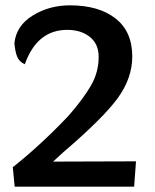

<svg xmlns="http://www.w3.org/2000/svg" viewBox="-20 -700 581 720"><path d="M242 -680Q350 -680 413 -631Q476 -582 476 -488Q476 -407 421.5 -332Q367 -257 215 -127L179 -94L490 -95L483 0H35L28 -73Q133 -156 238 -267Q292 -329 321 -379Q350 -429 350 -487Q350 -535 317 -561.5Q284 -588 232 -588Q119 -588 73 -459Q53 -468 45 -486Q37 -504 34 -538Q41 -604 103 -642Q165 -680 242 -680Z"/></svg>

Font: Sansita
Style: Regular
Weight: 400
Designer: Pablo Cosgaya
Foundry: Omnibus-Type
Version: Version 1.006;hotconv 1.0.109;makeotfexe 2.5.65596